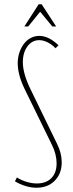

<svg xmlns="http://www.w3.org/2000/svg" viewBox="-20 -873 340 899"><path d="M245 -108Q245 -151 223 -195L94 -459Q63 -524 63 -577Q63 -604 71 -627.5Q79 -651 92.5 -668.5Q106 -686 124.5 -695.5Q143 -705 164 -705Q208 -705 254 -661L240 -647Q223 -665 202.5 -675Q182 -685 164 -685Q130 -685 108.5 -656Q87 -627 87 -582Q87 -530 121 -459L247 -200Q269 -156 269 -113Q269 -60 236.5 -27Q204 6 151 6Q126 6 99.5 -2Q73 -10 50 -24L59 -42Q80 -29 104.5 -21.5Q129 -14 152 -14Q196 -14 220.5 -39Q245 -64 245 -108ZM161 -853H175L243 -749H225L168 -818L112 -749H94Z"/></svg>

Font: Moniqa Thin Paragraph
Style: Regular
Weight: 100
Designer: Rajesh Rajput
Foundry: Rajesh Rajput
Version: Version 1.000